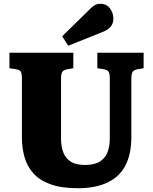

<svg xmlns="http://www.w3.org/2000/svg" viewBox="-20 -982 810 1016"><path d="M392 14Q305 14 247 -7Q189 -28 156 -65.5Q123 -103 109.5 -151.5Q96 -200 96 -253V-565Q96 -592 90 -602.5Q84 -613 62 -616L30 -621V-703H368V-621L333 -615Q315 -611 309 -600.5Q303 -590 303 -565V-249Q303 -205 315.5 -174Q328 -143 355.5 -126Q383 -109 429 -109Q479 -109 508 -127Q537 -145 549 -176.5Q561 -208 561 -249V-565Q561 -593 554.5 -603Q548 -613 526 -616L495 -621V-703H740V-621L706 -615Q687 -611 681 -600.5Q675 -590 675 -562V-258Q675 -165 643 -105Q611 -45 547.5 -15.5Q484 14 392 14ZM341 -740 309 -790 458 -936Q474 -952 486 -957Q498 -962 510 -962Q544 -962 562 -937.5Q580 -913 580 -883Q580 -860 567 -842.5Q554 -825 521 -812Z"/></svg>

Font: Literata 18pt ExtraBold
Style: Regular
Weight: 800
Designer: Latin by Veronika Burian and Jose Scaglione. Greek by Irene Vlachou. Cyrillic by Vera Evstafieva.
Foundry: TypeTogether
Version: Version 3.103;gftools[0.9.29]